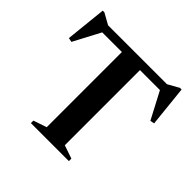

<svg xmlns="http://www.w3.org/2000/svg" viewBox="-181 -893 1063 1063"><g transform="rotate(45 351.0 -361.0)"><path d="M279.5 -658H421V-46L499 -19.5V0H201.5V-19.5L279.5 -46ZM620.5 -634.5H74.5L133 -648.5L42 -476.5L17.5 -481.5L42.5 -721.5H55.5L140.5 -674L86 -685H608.5L562.5 -674L647 -721.5H660L685 -481.5L660.5 -476.5L570 -648.5Z"/></g></svg>

Font: Newsreader 36pt SemiBold
Style: Regular
Weight: 600
Designer: Hugues Gentile
Foundry: Production Type
Version: Version 1.003